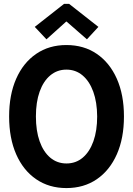

<svg xmlns="http://www.w3.org/2000/svg" viewBox="-20 -959 684 987"><path d="M321.3 7.8Q232.4 7.8 166 -37.6Q99.6 -83 63.2 -165.8Q26.9 -248.5 26.9 -360.4Q26.9 -471.7 63.2 -554.2Q99.6 -636.7 166 -682.1Q232.4 -727.5 321.3 -727.5Q411.1 -727.5 477.5 -682.1Q543.9 -636.7 580.6 -554.2Q617.2 -471.7 617.2 -360.4Q617.2 -248.5 580.6 -165.8Q543.9 -83 477.5 -37.6Q411.1 7.8 321.3 7.8ZM321.8 -118.7Q370.1 -118.7 405.5 -148.7Q440.9 -178.7 460.2 -232.9Q479.5 -287.1 479.5 -360.4Q479 -433.6 459.5 -487.5Q439.9 -541.5 404.5 -571.3Q369.1 -601.1 321.3 -601.1Q273.9 -601.1 238.5 -571.5Q203.1 -542 183.8 -488Q164.6 -434.1 164.6 -360.4Q164.6 -286.6 183.8 -232.4Q203.1 -178.2 238.5 -148.4Q273.9 -118.7 321.8 -118.7ZM218.8 -756.8 158.7 -820.8 309.1 -939H335.4L485.8 -820.8L426.8 -756.8L322.3 -848.1H320.3Z"/></svg>

Font: Reddit Sans Condensed
Style: Bold
Weight: 700
Designer: Stephen Hutchings
Foundry: Reddit
Version: Version 1.014